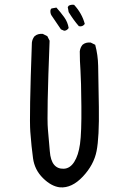

<svg xmlns="http://www.w3.org/2000/svg" viewBox="-20 -806 540 826"><path d="M238.3 0Q201.2 -3.9 165 -39.6Q128.9 -75.2 122.1 -125Q115.2 -174.8 110.4 -238.8Q105.5 -302.7 117.2 -623Q119.1 -638.7 128.9 -650.4Q142.6 -662.1 164.1 -660.2L183.6 -650.4L193.4 -630.9Q180.7 -307.6 186 -251Q191.4 -194.3 194.3 -155.3Q197.3 -116.2 212.4 -97.7Q227.5 -79.1 254.4 -80.1Q281.2 -81.1 299.3 -109.4Q317.4 -137.7 324.2 -186.5Q331.1 -235.4 330.1 -348.6Q329.1 -461.9 326.2 -502.9Q323.2 -543.9 323.2 -585Q325.2 -601.6 335 -613.3Q348.6 -625 370.1 -623L389.6 -613.3Q401.4 -569.3 402.3 -522.5Q403.3 -475.6 405.3 -345.7Q407.2 -215.8 395.5 -156.2Q383.8 -96.7 336.4 -46.4Q289.1 3.9 238.3 0ZM255.9 -673.8 242.2 -679.7 201.2 -740.2Q195.3 -750 197.3 -763.7L201.2 -769.5L222.7 -773.4Q240.2 -753.9 255.9 -732.4Q271.5 -710.9 275.4 -685.5Q267.6 -673.8 255.9 -673.8ZM319.3 -693.4Q296.9 -718.8 275.4 -753.9L271.5 -775.4L275.4 -781.2Q285.2 -787.1 298.8 -785.2Q333 -748 344.7 -703.1Q335 -689.5 319.3 -693.4Z"/></svg>

Font: NaikaiFont
Style: Regular
Weight: 400
Version: Version 1.67